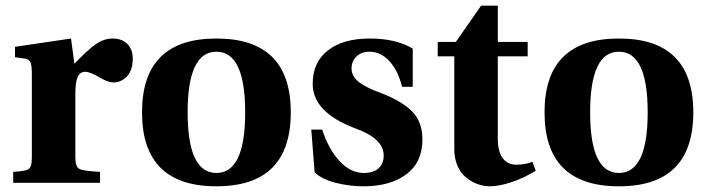

<svg xmlns="http://www.w3.org/2000/svg" viewBox="-20 -636 2465 668"><path d="M25.9 0V-38.1Q69.3 -40.5 80.1 -48.1Q90.8 -55.7 90.8 -86.9V-380.9Q90.8 -409.7 85.2 -420.2Q79.6 -430.7 66.9 -432.1L32.2 -437V-473.1L227.1 -502L238.8 -414.1Q285.2 -462.9 313.5 -482.4Q341.8 -502 372.1 -502Q403.8 -502 422.9 -483.2Q441.9 -464.4 441.9 -432.1Q441.9 -396.5 425.8 -375Q417 -363.3 403.3 -356.2Q389.6 -349.1 375 -349.1Q356.4 -349.1 329.1 -365.2Q293.9 -386.2 275.9 -386.2Q258.3 -386.2 250.2 -368.2Q242.2 -350.1 242.2 -311V-86.9Q242.2 -55.7 255.9 -48.3Q269.5 -41 328.1 -38.1V0Z M732.9 -456.1Q632.8 -456.1 632.8 -245.1Q632.8 -34.2 732.9 -34.2Q833 -34.2 833 -245.1Q833 -456.1 732.9 -456.1ZM474.1 -245.1Q474.1 -502 732.9 -502Q991.7 -502 991.7 -245.1Q991.7 12.2 732.9 12.2Q474.1 12.2 474.1 -245.1Z M1063 -185.1H1101.1Q1121.6 -119.6 1160.2 -76.9Q1198.7 -34.2 1246.1 -34.2Q1278.8 -34.2 1296.9 -50.3Q1314.9 -66.4 1314.9 -95.2Q1314.9 -154.3 1214.8 -189.9Q1067.9 -245.6 1067.9 -344.2Q1067.9 -419.4 1120.8 -460.7Q1173.8 -502 1266.1 -502Q1357.9 -502 1416 -466.8V-334H1378.9Q1364.7 -391.1 1334.5 -423.6Q1304.2 -456.1 1266.1 -456.1Q1236.8 -456.1 1220 -439.2Q1203.1 -422.4 1203.1 -397.9Q1203.1 -370.1 1229 -350.3Q1254.9 -330.6 1303.7 -313Q1377.9 -284.7 1413.8 -248.3Q1449.7 -211.9 1449.7 -150.9Q1449.7 -71.8 1394 -29.8Q1338.4 12.2 1244.1 12.2Q1196.3 12.2 1148.7 0.2Q1101.1 -11.7 1074.7 -36.1Z M1502.9 -439.9V-490.2H1565.9L1653.8 -616.2H1711.9V-490.2H1815.9V-439.9H1711.9V-154.8Q1711.9 -108.4 1729 -85.7Q1746.1 -63 1775.9 -63Q1807.6 -63 1832.5 -73.2L1843.8 -42Q1802.7 -16.6 1759.5 -2.2Q1716.3 12.2 1684.6 12.2Q1662.6 12.2 1641.4 4.4Q1620.1 -3.4 1601.6 -18.3Q1583 -33.2 1571.8 -58.8Q1560.5 -84.5 1560.5 -117.2V-439.9Z M2133.3 -456.1Q2033.2 -456.1 2033.2 -245.1Q2033.2 -34.2 2133.3 -34.2Q2233.4 -34.2 2233.4 -245.1Q2233.4 -456.1 2133.3 -456.1ZM1874.5 -245.1Q1874.5 -502 2133.3 -502Q2392.1 -502 2392.1 -245.1Q2392.1 12.2 2133.3 12.2Q1874.5 12.2 1874.5 -245.1Z"/></svg>

Font: Linguistics Pro
Style: Bold
Weight: 700
Designer: Stefan Peev, Context Ltd
Foundry: Stefan Peev, Context Ltd
Version: Version 001.000